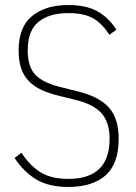

<svg xmlns="http://www.w3.org/2000/svg" viewBox="-20 -730 541 762"><path d="M251 12Q173 12 123 -18.5Q73 -49 38 -103L65 -124Q98 -73 140.5 -46.5Q183 -20 251 -20Q415 -20 415 -179Q415 -245 382.5 -281Q350 -317 278 -334L217 -349Q175 -359 144 -373.5Q113 -388 93 -409.5Q73 -431 63.5 -460.5Q54 -490 54 -530Q54 -623 107.5 -666.5Q161 -710 251 -710Q324 -710 368.5 -684Q413 -658 442 -612L414 -592Q386 -636 350 -657Q314 -678 251 -678Q175 -678 132.5 -643Q90 -608 90 -530Q90 -464 121.5 -432Q153 -400 226 -383L286 -368Q373 -347 412 -303.5Q451 -260 451 -179Q451 -80 399 -34Q347 12 251 12Z"/></svg>

Font: IBM Plex Sans Condensed ExtraLight
Style: Regular
Weight: 200
Width: 3
Designer: Mike Abbink, Paul van der Laan, Pieter van Rosmalen
Foundry: Bold Monday
Version: Version 1.3